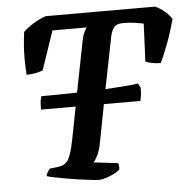

<svg xmlns="http://www.w3.org/2000/svg" viewBox="-51 -755 802 806"><g transform="rotate(-5 350.0 -352.0)"><path d="M332 0Q324 0 302.5 -2.5Q281 -5 252.5 -9Q224 -13 195.5 -18Q167 -23 145.5 -27.5Q124 -32 116 -35Q118 -45 123.5 -53Q129 -61 132 -65L166 -69Q195 -72 209 -92Q223 -112 235 -171L263 -315H117Q117 -340 119 -353Q121 -366 124 -371Q157 -371 195.5 -371.5Q234 -372 274 -373L315 -581Q319 -605 326 -620.5Q333 -636 338 -642H194L138 -478Q128 -474 109 -470Q90 -466 70 -466Q67 -491 67 -538.5Q67 -586 75 -646Q92 -663 120 -680Q148 -697 171 -704H631Q651 -696 671 -679Q691 -662 700 -646Q685 -589 666.5 -541Q648 -493 635 -466Q613 -466 596 -470Q579 -474 571 -478L578 -637Q565 -640 542 -643.5Q519 -647 492 -647Q464 -647 452.5 -632Q441 -617 436 -588L394 -377Q444 -380 481 -383Q518 -386 532 -389L542 -370Q542 -351 540 -337Q538 -323 536 -315H382L349 -143Q343 -118 334 -100Q325 -82 317 -75L420 -63Q422 -59 423 -51.5Q424 -44 422 -35Q405 -21 377.5 -10.5Q350 0 332 0Z"/></g></svg>

Font: Texturina 72pt 72pt Regular
Style: Bold Italic
Weight: 700
Italic angle: -11°
Designer: Guillermo Torres Carreño
Foundry: Omnibus-Type
Version: Version 1.002; ttfautohint (v1.8.3)